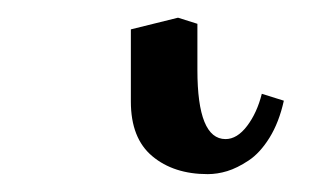

<svg xmlns="http://www.w3.org/2000/svg" viewBox="-20 41 371 217"><path d="M127.9 74.2 181.2 61 203.1 67.9V120.1Q203.1 198.2 234.9 198.2Q248 198.2 259.3 183.3Q270.5 168.5 275.9 147L300.8 154.8Q295.4 179.2 284.7 196.5Q273.9 213.9 261 222.4Q248 231 236.8 234.4Q225.6 237.8 214.8 237.8Q176.3 237.8 152.1 217.5Q127.9 197.3 127.9 155.8Z"/></svg>

Font: Linux Biolinum G
Style: Regular
Weight: 400
Designer: Philipp H. Poll
Foundry: Philipp H. Poll
Version: Version 1.1.0 ; ttfautohint (v1.6)